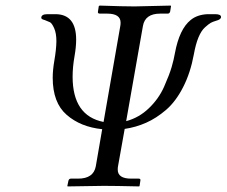

<svg xmlns="http://www.w3.org/2000/svg" viewBox="-20 -667 812 688"><path d="M723.1 -616.2H751Q772 -616.2 772 -606Q772 -597.2 754.9 -592.8Q741.7 -588.9 734.9 -585Q728 -581.1 714.6 -569.1Q701.2 -557.1 691.2 -533Q681.2 -508.8 674.8 -473.1Q662.6 -406.2 636.2 -354.7Q609.9 -303.2 575 -273.2Q540 -243.2 503.4 -227.1Q466.8 -210.9 426.8 -205.1L402.8 -70.8Q401.9 -66.9 401.9 -59.1Q401.9 -26.9 450.2 -26.9H477.1Q484.9 -26.9 482.9 -19L480 0L478 1Q391.1 -1 352.1 -1L223.1 1L221.2 0L225.1 -19Q227.1 -26.9 233.9 -26.9H259.8Q314.9 -26.9 323.2 -70.8L346.2 -204.1Q269 -211.9 219 -255.4Q168.9 -298.8 168.9 -388.2Q168.9 -416 174.8 -450.2Q181.6 -489.3 182.1 -519Q182.1 -547.9 174.1 -565.9Q166 -584 158.9 -587.4Q151.9 -590.8 140.1 -595.2Q127.9 -598.1 127.9 -603Q127.9 -616.2 149.9 -616.2H181.2Q252.9 -614.3 252.9 -524.9Q252.9 -499 247.1 -465.8Q240.2 -426.8 240.2 -392.1Q240.2 -252 351.1 -230L411.1 -574.2Q412.1 -579.1 412.1 -585.9Q412.1 -618.2 363.8 -618.2H337.9Q329.1 -618.2 331.1 -626L334 -645L336.9 -647Q422.9 -644 461.9 -644L591.8 -647L592.8 -645L589.8 -626Q587.9 -618.2 581.1 -618.2H554.2Q500 -618.2 492.2 -574.2L432.1 -232.9Q478 -245.1 513.4 -279.1Q548.8 -313 567.9 -356Q586.9 -398.9 595 -426.5Q603 -454.1 606.9 -477.1Q623 -563 663.1 -595.2Q686 -614.3 723.1 -616.2Z"/></svg>

Font: Linux Libertine
Style: Italic
Weight: 400
Italic angle: -12°
Designer: Philipp H. Poll
Foundry: Philipp H. Poll
Version: Version 5.1.6 ; ttfautohint (v0.9)